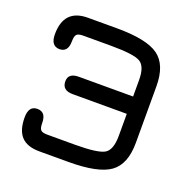

<svg xmlns="http://www.w3.org/2000/svg" viewBox="-118 -755 863 875"><g transform="rotate(20 314.0 -318.0)"><path d="M163 -642H304Q448 -642 505.5 -600.5Q563 -559 563 -455V-181Q563 -77 505.5 -35.5Q448 6 304 6H163Q104 6 75.5 -24Q47 -54 47 -117Q47 -173 89 -173Q131 -173 131 -120Q131 -95 139 -86.5Q147 -78 170 -78H304Q416 -78 447.5 -97Q479 -116 479 -184V-291H216Q165 -291 165 -335Q165 -375 216 -375H479V-455Q479 -521 447.5 -539.5Q416 -558 304 -558H170Q147 -558 139 -549.5Q131 -541 131 -516Q131 -463 89 -463Q47 -464 47 -520Q47 -642 163 -642Z"/></g></svg>

Font: Jura
Style: Bold
Weight: 700
Designer: Daniel Johnson, Alexei Vanyashin
Foundry: Daniel Johnson
Version: Version 5.103